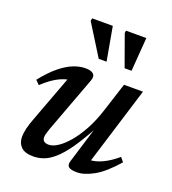

<svg xmlns="http://www.w3.org/2000/svg" viewBox="-128 -777 795 885"><g transform="rotate(20 270.0 -334.5)"><path d="M304 -28 360.5 -212 363 -210Q326 -142.5 295.8 -99.2Q265.5 -56 238.5 -32Q211.5 -8 186.2 1.5Q161 11 134.5 11Q93 11 74.2 -7.8Q55.5 -26.5 55.5 -57Q55.5 -74.5 61 -98Q66.5 -121.5 79 -154L173 -405.5L190 -378.5Q169.5 -379.5 145.8 -371.5Q122 -363.5 97.2 -347.2Q72.5 -331 47 -306.5L27.5 -326Q66.5 -375 100.8 -402.5Q135 -430 165.5 -441.8Q196 -453.5 223 -453.5Q252 -453.5 263 -442Q274 -430.5 265 -407.5L162.5 -132.5Q157.5 -118 154.8 -107.5Q152 -97 152 -89.5Q152 -77 159.8 -70.5Q167.5 -64 183.5 -64Q203 -64 227.5 -80Q252 -96 278 -126.5Q304 -157 328 -201Q352 -245 370 -301.5L415.5 -442.5H508.5L384 -39L375.5 -63Q395 -61.5 417.8 -68Q440.5 -74.5 465.8 -89Q491 -103.5 516.5 -125.5L533.5 -105Q476.5 -40 430.5 -14.5Q384.5 11 349 11Q318.5 11 308 1.8Q297.5 -7.5 304 -28ZM303.5 -515H265L170.5 -666.5L172.5 -680H274ZM426 -515H392L337 -668L338.5 -680H438.5Z"/></g></svg>

Font: Newsreader 16pt 16pt Medium
Style: Italic
Weight: 500
Italic angle: -17°
Version: Version 1.003